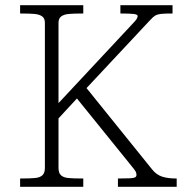

<svg xmlns="http://www.w3.org/2000/svg" viewBox="-20 -720 721 740"><path d="M506 -46Q506 -53 502.8 -59Q499.5 -65 487.5 -79.5L276.5 -340.5L185 -241.5L184 -299.5L492.5 -630Q501.5 -639 506 -645.8Q510.5 -652.5 510.5 -658Q510.5 -664.5 495 -666.2Q479.5 -668 444 -668V-700H645V-668Q614.5 -668 600.8 -666.5Q587 -665 578.8 -660.2Q570.5 -655.5 560 -644L313.5 -380.5L565.5 -68Q582 -47 604 -39.5Q626 -32 661 -32V0H434.5V-32Q466.5 -32 480.2 -32.8Q494 -33.5 500 -36.2Q506 -39 506 -46ZM153 -73V-632Q153 -649 142.5 -656.8Q132 -664.5 113.5 -666.2Q95 -668 57.5 -668V-700H301V-668Q263.5 -668 245 -666.2Q226.5 -664.5 216 -656.8Q205.5 -649 205.5 -632V-73Q205.5 -53.5 214.8 -44.8Q224 -36 242.2 -34Q260.5 -32 301 -32V0H57.5V-32Q98 -32 116.2 -34Q134.5 -36 143.8 -44.8Q153 -53.5 153 -73Z"/></svg>

Font: Didactic
Style: Regular
Weight: 400
Designer: Tyler Finck
Foundry: Etcetera Type Co
Version: Version 3.007;FEAKit 1.0